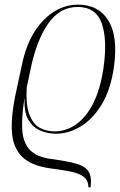

<svg xmlns="http://www.w3.org/2000/svg" viewBox="-20 -566 516 827"><path d="M361 241Q360 209 338.5 194Q317 179 279.5 172Q242 165 195 159Q112 147 74 108Q36 69 31.5 4Q27 -61 45 -150L74 -285Q99 -408 165.5 -477Q232 -546 316 -546Q404 -546 446.5 -478Q489 -410 471 -279Q457 -180 418 -116Q379 -52 327 -21Q275 10 221 10Q186 10 154 -3.5Q122 -17 102.5 -49.5Q83 -82 86 -141H85Q72 -59 76 -4.5Q80 50 109.5 80.5Q139 111 202 119Q270 128 308.5 139Q347 150 361.5 173Q376 196 370 241ZM216 0Q263 0 306 -29Q349 -58 380.5 -119Q412 -180 426 -275Q443 -396 418 -466Q393 -536 314 -536Q237 -536 187 -463.5Q137 -391 112 -269L95 -189Q91 -114 106.5 -73Q122 -32 150.5 -16Q179 0 216 0Z"/></svg>

Font: Noto Serif Display ExtraLight
Style: Italic
Weight: 200
Italic angle: -12°
Designer: Monotype Design Team
Foundry: Monotype Imaging Inc.
Version: Version 2.009